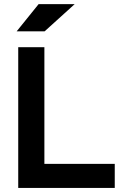

<svg xmlns="http://www.w3.org/2000/svg" viewBox="-20 -926 626 946"><path d="M69.8 0V-693.4H198.7V0ZM69.8 0V-118.7H545.4V0ZM62 -771.5 170.4 -905.8H348.1L199.7 -771.5Z"/></svg>

Font: Cascadia Code
Style: Regular
Weight: 400
Monospace: yes
Designer: Aaron Bell
Foundry: Saja Typeworks
Version: Version 2106.017